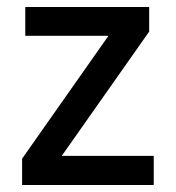

<svg xmlns="http://www.w3.org/2000/svg" viewBox="-20 -527 501 547"><path d="M418 0H43V-75L289 -425H52V-507H405V-437L156 -83H418Z"/></svg>

Font: Hind Siliguri Medium
Style: Regular
Weight: 500
Designer: Jyotish Sonowal
Foundry: Indian Type Foundry
Version: Version 1.001;PS 1.0;hotconv 1.0.86;makeotf.lib2.5.63406; tt